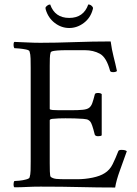

<svg xmlns="http://www.w3.org/2000/svg" viewBox="-20 -833 613 857"><path d="M374 -813Q382 -813 388.5 -807.5Q395 -802 395 -797Q395 -793 394 -791Q384 -753 354 -730.5Q324 -708 289 -708Q254 -708 224.5 -730.5Q195 -753 184 -791Q183 -793 183 -797Q183 -802 190 -807.5Q197 -813 204 -813Q225 -753 289 -753Q353 -753 374 -813ZM160 -642Q229 -642 312 -645Q395 -648 474 -648Q479 -611 487 -580Q495 -549 502 -516Q497 -511 485 -511Q472 -511 471 -518Q455 -577 426 -593Q397 -609 358 -609H274Q268 -609 252 -608.5Q236 -608 222 -606Q208 -604 206 -599Q203 -589 202.5 -573Q202 -557 202 -540Q202 -533 202 -529V-347Q202 -343 215 -342Q228 -341 244 -341H295Q330 -341 349.5 -343Q369 -345 378 -352Q387 -359 392 -373Q397 -387 403 -411Q404 -418 417 -418Q429 -418 434 -413V-229Q430 -225 418 -225Q406 -225 403 -232Q396 -260 391.5 -272.5Q387 -285 383.5 -289.5Q380 -294 375 -297Q370 -301 352 -302.5Q334 -304 312.5 -304.5Q291 -305 272 -305Q259 -305 242.5 -304.5Q226 -304 214 -302.5Q202 -301 202 -296V-110Q202 -108 202 -104Q202 -90 202.5 -68Q203 -46 207 -43Q217 -36 231.5 -34.5Q246 -33 277 -33H324Q359 -33 393 -40Q427 -47 447 -60Q470 -74 483 -100.5Q496 -127 508 -158Q510 -164 522 -164Q540 -164 546 -158Q532 -118 515.5 -73Q499 -28 494 4Q415 4 337 2Q259 0 161 0Q127 0 100 1.5Q73 3 44 3Q40 -1 40.5 -11Q41 -21 44 -25Q50 -25 66 -26.5Q82 -28 96.5 -32Q111 -36 112 -41Q116 -53 116.5 -72Q117 -91 117 -113V-530Q117 -552 116.5 -571.5Q116 -591 112 -603Q111 -609 96.5 -612Q82 -615 66 -616.5Q50 -618 44 -618Q41 -622 40.5 -632Q40 -642 44 -646Q74 -645 103 -643.5Q132 -642 160 -642Z"/></svg>

Font: Amiri
Style: Regular
Weight: 400
Designer: Khaled Hosny
Version: Version 0.114